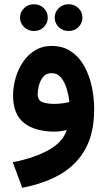

<svg xmlns="http://www.w3.org/2000/svg" viewBox="-20 -618 504 903"><path d="M237.3 -535.2Q237.3 -561.5 256.3 -579.8Q275.4 -598.1 302.7 -598.1Q330.1 -598.1 348.9 -579.8Q367.7 -561.5 367.7 -535.2Q367.7 -508.8 348.9 -490.5Q330.1 -472.2 302.7 -472.2Q275.4 -472.2 256.3 -490.5Q237.3 -508.8 237.3 -535.2ZM74.2 -535.2Q74.2 -561.5 93.5 -579.8Q112.8 -598.1 139.6 -598.1Q167 -598.1 185.8 -579.8Q204.6 -561.5 204.6 -535.2Q204.6 -508.8 185.8 -490.5Q167 -472.2 139.6 -472.2Q112.8 -472.2 93.5 -490.5Q74.2 -508.8 74.2 -535.2ZM422.9 -103.5Q422.9 6.8 382.1 81.5Q341.3 156.2 265.4 200.7Q189.5 245.1 84.5 265.1L40 145Q142.1 125 209.5 87.2Q276.9 49.3 293.5 -6.3Q262.7 1 236.8 1Q145.5 1 93.5 -39.3Q41.5 -79.6 41.5 -169.9Q41.5 -209 53 -249.8Q64.5 -290.5 87.2 -325Q109.9 -359.4 144 -380.6Q178.2 -401.9 223.1 -401.9Q276.4 -401.9 314.2 -376.2Q352.1 -350.6 376 -307.6Q399.9 -264.6 411.4 -211.7Q422.9 -158.7 422.9 -103.5ZM235.8 -129.4Q256.3 -129.4 274.7 -132.1Q293 -134.8 306.2 -138.2Q303.2 -168.5 293.9 -200Q284.7 -231.4 267.3 -252.7Q250 -273.9 222.2 -273.9Q196.8 -273.9 182.6 -256.1Q168.5 -238.3 162.8 -215.1Q157.2 -191.9 157.2 -174.8Q157.2 -146.5 179 -137.9Q200.7 -129.4 235.8 -129.4Z"/></svg>

Font: Vazirmatn RD
Style: Bold
Weight: 700
Designer: Saber Rastikerdar
Foundry: Saber Rastikerdar
Version: Version 32.102